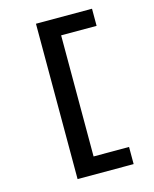

<svg xmlns="http://www.w3.org/2000/svg" viewBox="-130 -847 861 1072"><g transform="rotate(-15 300.0 -311.0)"><path d="M183 138V-760H507V-661H302V39H507V138Z"/></g></svg>

Font: iA Writer Quattro V
Style: Regular
Weight: 400
Designer: Mike Abbink, Paul van der Laan, Pieter van Rosmalen, Oliver Reichenstein
Foundry: Information Architects Inc.
Version: Version 2.000